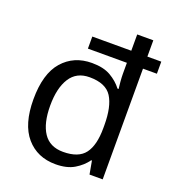

<svg xmlns="http://www.w3.org/2000/svg" viewBox="-139 -868 894 986"><g transform="rotate(20 308.5 -375.0)"><path d="M275 10Q175 10 115 -59.5Q55 -129 55 -265Q55 -405 115.5 -474Q176 -543 275 -543Q338 -543 377.5 -520Q417 -497 442 -464H448Q446 -477 444 -502.5Q442 -528 442 -544V-605H229V-671H442V-760H530V-671H606V-605H530V0H458L445 -72H441Q417 -38 377 -14Q337 10 275 10ZM290 -63Q374 -63 408.5 -109Q443 -155 443 -248V-265Q443 -366 410 -418Q377 -470 288 -470Q217 -470 182 -415Q147 -360 147 -264Q147 -168 182 -115.5Q217 -63 290 -63Z"/></g></svg>

Font: Noto Sans Masaram Gondi
Style: Regular
Weight: 400
Designer: Ek Type & Mukund Gokhale
Foundry: Ek Type
Version: Version 1.004; ttfautohint (v1.8.4.7-5d5b)